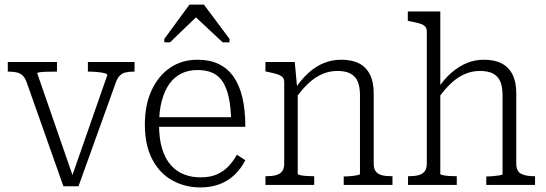

<svg xmlns="http://www.w3.org/2000/svg" viewBox="-20 -808 2388 839"><path d="M449 -480Q449 -485 437.5 -488Q426 -491 408 -493Q390 -495 369 -495H364V-537H568V-495H563Q544 -495 529 -491.5Q514 -488 504 -478Q494 -468 487 -450L323 6H257L96 -450Q89 -469 78.5 -478.5Q68 -488 53.5 -491.5Q39 -495 19 -495H14V-537H229V-495H224Q203 -495 184.5 -494.5Q166 -494 154.5 -492.5Q143 -491 143 -487L305 -19L291 -27Z M675 -263Q675 -202 688.5 -158Q702 -114 726.5 -86.5Q751 -59 784 -46Q817 -33 856 -33Q900 -33 930 -47Q960 -61 980.5 -83.5Q1001 -106 1015 -132L1052 -108Q1034 -72 1006 -45Q978 -18 940.5 -3.5Q903 11 856 11Q788 11 732.5 -20Q677 -51 645 -112.5Q613 -174 613 -264Q613 -350 642.5 -413.5Q672 -477 723.5 -512Q775 -547 843 -547Q896 -547 935 -528.5Q974 -510 1000 -473.5Q1026 -437 1039 -382.5Q1052 -328 1052 -254H657V-296H1009L990 -279Q989 -340 979.5 -383Q970 -426 952.5 -452Q935 -478 908 -490Q881 -502 843 -502Q804 -502 773 -487Q742 -472 720.5 -442Q699 -412 687 -367.5Q675 -323 675 -263ZM871 -788H808L698 -638V-623H723L859 -754L814 -753L953 -623H983V-638Z M1140 0V-38H1144Q1168 -38 1185.5 -42.5Q1203 -47 1212.5 -59Q1222 -71 1222 -93V-449Q1222 -464 1214 -471.5Q1206 -479 1190 -484Q1174 -489 1149 -494L1140 -496V-537H1268L1279 -419L1281 -415V-48Q1281 -45 1292.5 -42.5Q1304 -40 1320 -39Q1336 -38 1349 -38H1353V0ZM1695 0H1482V-37H1485Q1498 -37 1514 -38.5Q1530 -40 1541.5 -42.5Q1553 -45 1553 -47V-392Q1553 -428 1543.5 -451Q1534 -474 1512.5 -486Q1491 -498 1454 -498Q1420 -498 1388.5 -484.5Q1357 -471 1328.5 -444.5Q1300 -418 1273 -380L1270 -421Q1298 -463 1329.5 -491Q1361 -519 1396.5 -533Q1432 -547 1471 -547Q1518 -547 1549 -531Q1580 -515 1596.5 -482.5Q1613 -450 1613 -401V-93Q1613 -71 1622 -59Q1631 -47 1648.5 -42.5Q1666 -38 1690 -38H1695Z M1904 -758V-48Q1904 -45 1915.5 -42.5Q1927 -40 1943 -39Q1959 -38 1972 -38H1976V0H1763V-38H1767Q1791 -38 1808.5 -42.5Q1826 -47 1835.5 -59Q1845 -71 1845 -93V-670Q1845 -685 1837 -693Q1829 -701 1813 -705.5Q1797 -710 1772 -715L1762 -717V-758ZM2318 0H2105V-37H2108Q2121 -37 2137 -38.5Q2153 -40 2164.5 -42Q2176 -44 2176 -47V-392Q2176 -428 2166.5 -451Q2157 -474 2135.5 -486Q2114 -498 2077 -498Q2043 -498 2011.5 -484.5Q1980 -471 1951.5 -444.5Q1923 -418 1896 -380L1893 -421Q1921 -463 1953 -490.5Q1985 -518 2020 -532.5Q2055 -547 2094 -547Q2141 -547 2172 -531Q2203 -515 2219.5 -482.5Q2236 -450 2236 -401V-93Q2236 -60 2256.5 -49Q2277 -38 2313 -38H2318Z"/></svg>

Font: Roboto Serif SemiCondensed ExtraLight
Style: Regular
Weight: 250
Width: 4
Designer: Greg Gazdowicz
Foundry: Commercial Type
Version: Version 1.007